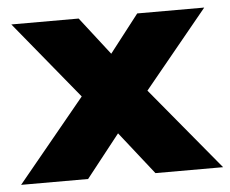

<svg xmlns="http://www.w3.org/2000/svg" viewBox="-65 -540 705 588"><g transform="rotate(-5 287.5 -246.0)"><path d="M-23 0 218 -293V-214L-10 -492H197L318 -336H256L377 -492H583L355 -214V-293L598 0H390L256 -170H317L183 0Z"/></g></svg>

Font: Nunito Sans 12pt ExtraLight 12pt Black
Style: Regular
Weight: 900
Version: Version 3.101;gftools[0.9.27]